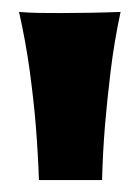

<svg xmlns="http://www.w3.org/2000/svg" viewBox="-20 -756 237 325"><path d="M184.1 -735.8Q173.3 -685.5 167.2 -635Q161.1 -584.5 157.7 -543.5Q153.8 -495.1 152.8 -451.2H45.9Q44.4 -496.1 40.5 -544.4Q37.1 -585.9 30.3 -636.2Q23.4 -686.5 12.2 -735.8Q29.3 -734.4 47.1 -734.1Q64.9 -733.9 83 -733.9Q105.5 -733.9 133.1 -734.4Q160.6 -734.9 184.1 -735.8Z"/></svg>

Font: Spicy Rice
Style: Regular
Weight: 400
Version: Version 1.000